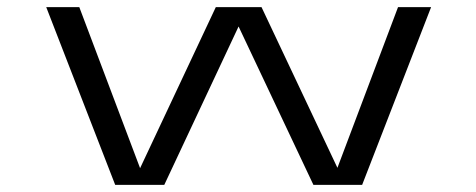

<svg xmlns="http://www.w3.org/2000/svg" viewBox="-20 -520 1340 540"><path d="M304 0 110 -500H203L374 -47L587 -500H715.5L929 -48L1099.5 -500H1192.5L998.5 0H861.5L651 -445.5L442 0Z"/></svg>

Font: Trispace Expanded Light
Style: Regular
Weight: 300
Width: 7
Designer: Tyler Finck
Foundry: Etcetera Type Company
Version: Version 1.210; ttfautohint (v1.8.3)